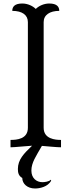

<svg xmlns="http://www.w3.org/2000/svg" viewBox="-20 -840 408 1095"><path d="M229 -714C229 -755 264 -778 318 -778C318 -801 305 -820 261 -820C230 -820 201 -806 184 -789C167 -806 138 -820 107 -820C63 -820 50 -801 50 -778C106 -778 139 -755 139 -714V-111C139 -47 76 -42 40 -42V0C65 0 126 -7 163 -9C116 36 82 70 82 124C82 145 86 163 107 175C107 208 136 235 180 235C206 235 253 226 272 190L269 185C261 196 233 199 222 199C188 199 159 176 159 133C159 87 186 50 219 -8C256 -5 305 0 328 0V-42C296 -42 229 -47 229 -111Z"/></svg>

Font: Milonga
Style: Regular
Weight: 400
Designer: Pablo Impallari, Brenda Gallo, Rodrigo Fuenzalida
Foundry: Pablo Impallari, Brenda Gallo, Rodrigo Fuenzalida
Version: Version 1.000